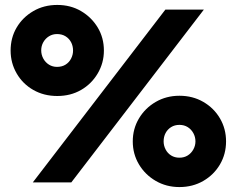

<svg xmlns="http://www.w3.org/2000/svg" viewBox="-20 -739 959 778"><path d="M23 -534Q23 -484 47.5 -441.5Q72 -399 115 -374.5Q158 -350 212 -350Q266 -350 308.5 -374.5Q351 -399 376 -441.5Q401 -484 401 -534Q401 -586 376 -627.5Q351 -669 308.5 -694Q266 -719 212 -719Q158 -719 115 -694Q72 -669 47.5 -627.5Q23 -586 23 -534ZM147 -535Q147 -553 155.5 -568Q164 -583 178.5 -592Q193 -601 211 -601Q231 -601 245.5 -592Q260 -583 268 -568Q276 -553 276 -534Q276 -517 268 -501.5Q260 -486 245.5 -477Q231 -468 211 -468Q193 -468 178.5 -477Q164 -486 155.5 -501.5Q147 -517 147 -535ZM518 -166Q518 -115 543 -73Q568 -31 611 -6Q654 19 707 19Q761 19 804 -6Q847 -31 871.5 -73Q896 -115 896 -166Q896 -217 871.5 -259Q847 -301 804 -326Q761 -351 707 -351Q654 -351 611 -326Q568 -301 543 -259Q518 -217 518 -166ZM643 -166Q643 -185 651 -200Q659 -215 673.5 -224Q688 -233 707 -233Q726 -233 740.5 -224Q755 -215 763.5 -199.5Q772 -184 772 -166Q772 -149 763.5 -133.5Q755 -118 740.5 -109Q726 -100 707 -100Q688 -100 673.5 -109Q659 -118 651 -133.5Q643 -149 643 -166ZM650 -700 113 0H269L806 -700Z"/></svg>

Font: Glinicke Jost Bold
Style: Bold
Weight: 700
Version: Version 3.710